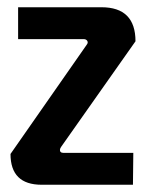

<svg xmlns="http://www.w3.org/2000/svg" viewBox="-20 -510 409 530"><path d="M348 -88 347 0H95Q9 0 9 -85L219 -386Q224 -392 221 -397Q218 -402 211 -402H30V-490H260Q354 -490 354 -396L149 -105Q146 -101 145.5 -97Q145 -93 147.5 -90.5Q150 -88 155 -88Z"/></svg>

Font: Gemunu Libre
Style: Bold
Weight: 700
Designer: Puspanada Ekanayake, Sola Matas, Pathum Egodawatta, Kosala Senevirathne
Foundry: mooniak
Version: Version 1.100